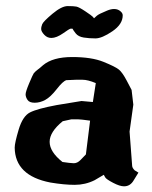

<svg xmlns="http://www.w3.org/2000/svg" viewBox="-20 -620 511 644"><path d="M295.4 -558.6Q297.9 -560.5 304.2 -566.7Q310.5 -572.8 339.4 -584.5Q352.1 -589.8 362.8 -589.8Q376 -589.8 384.8 -581.5Q391.6 -575.7 391.6 -568.4Q391.6 -538.6 356.7 -514.9Q321.8 -491.2 300.3 -491.2Q278.8 -491.2 260.7 -494.1Q242.7 -497.1 234.1 -507.8Q225.6 -518.6 223.1 -523.9H216.8Q211.4 -522.5 192.4 -508.8Q169.4 -492.7 152.3 -492.7Q138.7 -492.7 128.9 -502.9Q118.7 -513.7 118.2 -521.5Q117.7 -529.3 121.6 -538.8Q125.5 -548.3 156.2 -574Q187 -599.6 207 -599.6Q227.1 -599.6 236.1 -597.9Q245.1 -596.2 266.6 -581.8Q288.1 -567.4 291.3 -563.7Q294.4 -560.1 295.4 -558.6ZM242.7 -219.7H219.2L190.4 -213.4Q146.5 -177.7 146.5 -144.3Q146.5 -110.8 189.5 -76.7Q215.3 -72.8 227.3 -72.5Q239.3 -72.3 250.2 -83.5Q261.2 -94.7 268.1 -102.1Q274.9 -159.2 282.2 -215.3Q251 -219.7 242.7 -219.7ZM421.4 -318.4 427.2 -269 414.6 -178.7 423.3 -63.5Q423.8 -56.6 431.6 -48.8L444.3 -41L428.7 -15.6Q417 4.9 396.5 4.9H395.5Q381.8 4.9 359.4 -6.8Q336.9 -18.6 333 -24.9Q329.1 -31.2 328.1 -33.7L297.4 -15.6Q266.1 0 230.7 0Q195.3 0 148.9 -7.8Q30.3 -30.8 29.3 -125Q29.3 -140.6 42.7 -185.5Q56.2 -230.5 80.6 -242.9Q105 -255.4 170.4 -267.6L253.4 -281.2L291.5 -277.8Q296.9 -309.6 301.3 -341.3Q274.4 -352.5 256.8 -352.5H234.9L202.6 -351.1Q190.9 -347.7 170.2 -321Q149.4 -294.4 131.8 -284.9Q114.3 -275.4 96.4 -275.4Q78.6 -275.4 72.3 -284.9Q65.9 -294.4 65.9 -303.5Q65.9 -312.5 78.1 -341.3Q90.3 -370.1 93 -373.8Q95.7 -377.4 99.1 -380.4Q102.5 -383.8 105.5 -385.7Q108.4 -387.7 114.3 -392.6Q120.1 -397.5 124.5 -401.4Q157.2 -428.7 222.2 -428.7Q287.1 -428.7 326.9 -412.6Q366.7 -396.5 378.7 -386.7Q390.6 -377 405 -349.6Q419.4 -322.3 421.4 -318.4Z"/></svg>

Font: Drukaatie burti
Style: Bold
Weight: 700
Version: Version 0.14